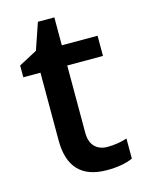

<svg xmlns="http://www.w3.org/2000/svg" viewBox="-105 -724 602 798"><g transform="rotate(-15 196.5 -325.0)"><path d="M283.2 -83Q325.2 -83 367.2 -96.2V-9.8Q323.2 9.8 255.9 9.8Q92.8 9.8 92.8 -162.1V-453.1H19V-503.9L98.1 -545.9L137.2 -660.2H208V-540H361.8V-453.1H208V-164.1Q208 -124 228.3 -103.5Q248.5 -83 283.2 -83Z"/></g></svg>

Font: Open Sans
Style: SemiBold
Weight: 600
Foundry: Ascender Corporation
Version: Version 1.10